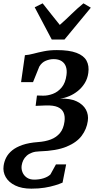

<svg xmlns="http://www.w3.org/2000/svg" viewBox="-54 -867 606 1148"><path d="M133.5 261Q76 261 37 242Q-2 223 -19.8 191.8Q-37.5 160.5 -32.5 125Q-29 98.5 -16.8 74.8Q-4.5 51 19.2 31.8Q43 12.5 80.8 -0.5Q118.5 -13.5 173 -17.5Q216.5 -20.5 250 -33.2Q283.5 -46 304.8 -71.8Q326 -97.5 331.5 -139.5Q336 -170.5 326.5 -193Q317 -215.5 291.2 -226.8Q265.5 -238 219.5 -236.5L159 -234L167 -296L203.5 -295Q232 -294.5 262 -305.8Q292 -317 314.8 -344.2Q337.5 -371.5 343.5 -418Q347.5 -447 340.2 -468.2Q333 -489.5 314.5 -501.5Q296 -513.5 266.5 -513.5Q243.5 -513.5 219.8 -503.8Q196 -494 181 -469L143.5 -376H72L95 -537Q118 -538.5 146 -546Q174 -553.5 208.8 -560.5Q243.5 -567.5 286 -567.5Q360 -567.5 403.5 -551Q447 -534.5 463.5 -504Q480 -473.5 474 -431Q469.5 -397 452.8 -370Q436 -343 412 -323.5Q388 -304 360 -292.2Q332 -280.5 304.5 -277Q366 -279.5 404.5 -261Q443 -242.5 459.8 -211.5Q476.5 -180.5 471 -143.5Q464.5 -95.5 434.5 -55.2Q404.5 -15 343.8 10Q283 35 183 38Q157 38.5 137.8 45.5Q118.5 52.5 105.5 64.2Q92.5 76 85.2 91Q78 106 75.5 122.5Q72.5 143.5 80.5 163Q88.5 182.5 106.2 194.8Q124 207 151 207Q180.5 207 206.5 198.8Q232.5 190.5 247.5 176L280.5 116H341.5L320 225Q301.5 233 274.8 241.2Q248 249.5 213.2 255.2Q178.5 261 133.5 261ZM153.5 -823.5 201 -847Q226 -815.5 251.5 -783Q277 -750.5 303.5 -718Q340.5 -750.5 373.5 -783Q406.5 -815.5 445 -847L489 -821L331.5 -630.5H255.5Z"/></svg>

Font: Merriweather SemiBold
Style: Italic
Weight: 600
Italic angle: -7.8°
Version: Version 2.101